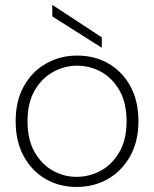

<svg xmlns="http://www.w3.org/2000/svg" viewBox="-20 -728 610 760"><path d="M283 12Q215 12 160.5 -19.5Q106 -51 74 -109.5Q42 -168 42 -248Q42 -329 74.5 -387Q107 -445 162.5 -476.5Q218 -508 285 -508Q355 -508 409.5 -476.5Q464 -445 496 -387Q528 -329 528 -248Q528 -168 495 -109.5Q462 -51 407 -19.5Q352 12 283 12ZM283 -28Q334 -28 379 -52.5Q424 -77 452.5 -126Q481 -175 481 -248Q481 -321 453 -370Q425 -419 380.5 -443.5Q336 -468 285 -468Q235 -468 190 -443Q145 -418 117 -369.5Q89 -321 89 -248Q89 -175 117 -126Q145 -77 189 -52.5Q233 -28 283 -28ZM383 -539 187 -663V-708H188L383 -580Z"/></svg>

Font: DM Sans 28pt ExtraLight
Style: Regular
Weight: 250
Version: Version 4.004;gftools[0.9.30]